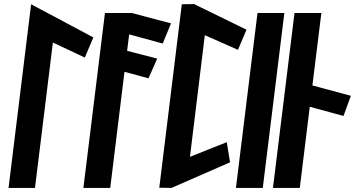

<svg xmlns="http://www.w3.org/2000/svg" viewBox="-20 -924 1745 944"><path d="M22 0H152L240 -715L397 -641L439 -740L133 -903Z M496 -860 390 0H522L592 -571L710 -539L753 -636L605 -674L615 -755L780 -710L821 -809L628 -860Z M763 0 764 -1 823 0 1111 -126 1095 -225 914 -153 987 -751 1150 -679 1192 -778 934 -904 875 -903 874 -904Z M1140 0H1272L1378 -860H1246Z M1322 0H1454L1503 -399L1669 -354L1705 -453L1516 -504L1560 -860H1428Z"/></svg>

Font: Ny Stormning
Style: Kr
Weight: 400
Designer: Robert Jablonski, Mew Too
Foundry: Cannot Into Space Fonts
Version: Version 0.90